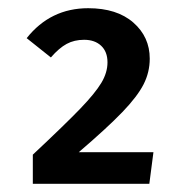

<svg xmlns="http://www.w3.org/2000/svg" viewBox="-20 -769 440 468"><path d="M345 -626Q345 -593 330 -563.5Q315 -534 278.5 -496Q242 -458 172 -398H354L344 -321H60V-392Q140 -467 176 -504.5Q212 -542 227 -567Q242 -592 242 -617Q242 -643 226.5 -657.5Q211 -672 185 -672Q161 -672 142.5 -662Q124 -652 104 -629L45 -676Q103 -749 195 -749Q265 -749 305 -714Q345 -679 345 -626Z"/></svg>

Font: Fira Sans Medium
Style: Regular
Weight: 500
Designer: bBox Type GmbH & Carrois Corporate GbR & Edenspiekermann AG
Foundry: bBox Type GmbH & Carrois Corporate GbR & Edenspiekermann AG
Version: Version 4.301